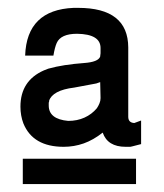

<svg xmlns="http://www.w3.org/2000/svg" viewBox="-20 -756 410 481"><path d="M320.8 -358.4V-294.9H37.1V-358.4ZM333.5 -454.1V-395L311 -389.2L306.2 -388.2H294.9Q249.5 -388.2 237.3 -423.8Q213.9 -405.3 189.7 -396.7Q165.5 -388.2 139.6 -388.2Q62.5 -388.2 38.6 -446.8Q31.2 -466.3 31.2 -488.8Q31.2 -553.7 89.8 -579.6L101.1 -584Q120.6 -589.4 142.6 -592.8Q164.6 -596.2 190.4 -598.1Q226.1 -600.6 231 -614.3V-615.2L231.9 -622.6V-635.7Q231.9 -670.4 173.3 -671.4Q132.3 -671.4 122.1 -648.4Q117.2 -637.2 113.8 -616.7H43Q46.9 -731.4 164.6 -736.3H175.8Q300.8 -736.3 301.3 -637.2V-463.4Q301.3 -448.7 316.4 -447.8ZM231 -550.3 221.2 -546.9 166 -536.6Q138.2 -533.2 122.6 -524.7Q106.9 -516.1 103 -503.4V-501L102.1 -499V-491.7Q102.1 -457.5 150.9 -453.1Q173.3 -453.1 191.7 -461.4Q210 -469.7 222.7 -484.9Q226.6 -490.7 229.2 -497.1Q231.9 -503.4 231.9 -510.3Z"/></svg>

Font: SolaimanLipi
Style: Bold
Weight: 700
Designer: Solaiman Karim
Foundry: Al Mamun Sumon
Version: Version 2.000